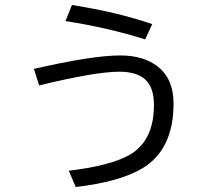

<svg xmlns="http://www.w3.org/2000/svg" viewBox="-20 -687 880 766"><path d="M559.1 -529.8Q414.6 -575.7 241.2 -603L267.1 -667Q449.7 -638.2 587.4 -590.8ZM115.2 -412.1Q349.1 -465.8 459 -465.8Q553.2 -465.8 609.4 -421.4Q672.4 -372.1 672.4 -273.9Q672.4 -89.4 547.4 -15.1Q457 38.6 282.2 59.1L254.4 -5.9Q422.4 -25.9 498 -69.8Q594.2 -125.5 594.2 -268.6Q594.2 -339.4 558.1 -371.1Q523.9 -400.9 456.1 -400.9Q359.9 -400.9 136.2 -346.2Z"/></svg>

Font: BIZ UDPGothic
Style: Regular
Weight: 400
Designer: TypeBank Co., Ltd.
Foundry: Morisawa Inc.
Version: Version 1.051